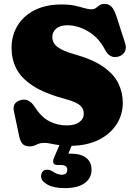

<svg xmlns="http://www.w3.org/2000/svg" viewBox="-20 -736 698 989"><path d="M451.5 138.5Q451.5 181.5 416.2 207.2Q381 233 314 233Q256.5 233 224 214.5Q191.5 196 191.5 172.5Q191.5 156.5 200.2 147.2Q209 138 222.5 138Q232.5 138 240.8 141.8Q249 145.5 257.5 151Q278 164 298.5 164Q326.5 164 326.5 137.5Q326.5 114 292.5 114H276.5Q259.5 114 255.2 103.8Q251 93.5 258 77L286 11.5Q259.5 8 241.5 4Q223.5 0 211.5 0Q184 0 168 9Q152 18 133 18Q108.5 18 96.5 5.5Q84.5 -7 78.5 -36L51.5 -164Q42.5 -207 85 -220Q128 -233 158 -186.5Q192 -133.5 233.2 -111.8Q274.5 -90 324.5 -90Q364.5 -90 388 -106.5Q411.5 -123 411.5 -150.5Q411.5 -177 391.5 -194Q371.5 -211 319.5 -225Q210 -254.5 149.2 -294.2Q88.5 -334 64 -383Q39.5 -432 39.5 -489Q39.5 -553.5 70.5 -604.2Q101.5 -655 159.2 -684Q217 -713 296.5 -713Q337.5 -713 365.8 -706.8Q394 -700.5 414.2 -694.2Q434.5 -688 451.5 -688Q465 -688 474 -695Q483 -702 492.8 -709Q502.5 -716 518.5 -716Q540.5 -716 555 -700.8Q569.5 -685.5 582.5 -644L624.5 -513.5Q633 -487 621.8 -468Q610.5 -449 586 -443.5Q545 -434.5 521.5 -479Q488 -543 433.8 -574.5Q379.5 -606 326.5 -606Q290 -606 269.8 -588.8Q249.5 -571.5 249.5 -545.5Q249.5 -513.5 277.5 -493.2Q305.5 -473 355.5 -459Q456.5 -431 512.2 -391.8Q568 -352.5 590.2 -305.5Q612.5 -258.5 612.5 -207Q612.5 -146 580.8 -96.2Q549 -46.5 490 -16.5Q431 13.5 349 15L332 55.5Q338 55.5 344.5 55.5Q396 55.5 423.8 77Q451.5 98.5 451.5 138.5Z"/></svg>

Font: Fraunces 9pt SuperSoft Black
Style: Regular
Weight: 900
Version: Version 1.000;[b76b70a41]